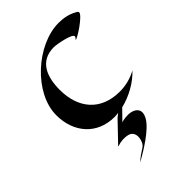

<svg xmlns="http://www.w3.org/2000/svg" viewBox="-221 -576 904 904"><g transform="rotate(-45 231.0 -123.5)"><path d="M454 -458C454 -464 447 -468 442 -470C414 -486 382 -492 350 -492C205 -492 35 -340 35 -192C35 -78 106 8 224 8C232 8 240 7 249 6C239 14 231 20 231 20L139 116C137 118 137 119 140 118C162 110 187 108 210 114C252 125 238 187 215 202C195 215 174 228 157 245C208 216 295 164 322 116C352 62 305 40 257 46C250 47 236 49 231 52L281 1C340 -13 399 -46 438 -88C404 -69 365 -59 326 -59C199 -59 131 -142 131 -265C131 -347 157 -427 254 -427C271 -427 360 -411 360 -393C360 -389 353 -381 350 -378C363 -377 454 -438 454 -458Z"/></g></svg>

Font: Fondamento
Style: Regular
Weight: 400
Designer: Astigmatic (AOETI)
Foundry: Astigmatic (AOETI)
Version: Version 1.001